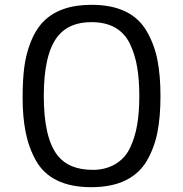

<svg xmlns="http://www.w3.org/2000/svg" viewBox="-20 -764 761 798"><path d="M158 -672Q227 -744 360 -744Q528 -744 591 -632Q622 -578 634.5 -514Q647 -450 647 -364.5Q647 -279 634.5 -215Q622 -151 591 -97Q560 -43 502 -14.5Q444 14 359.5 14Q275 14 217.5 -14Q160 -42 129.5 -96.5Q99 -151 86.5 -215Q74 -279 74 -355.5Q74 -432 81 -485.5Q88 -539 107.5 -589Q127 -639 158 -672ZM366 -58Q418 -58 458.5 -81.5Q499 -105 520 -148.5Q541 -192 550 -244.5Q559 -297 559 -365Q559 -433 550 -485.5Q541 -538 520 -582Q476 -672 360 -672Q267 -672 220 -613Q162 -540 162 -365Q162 -190 220 -117Q267 -58 366 -58Z"/></svg>

Font: Sintony
Style: Regular
Weight: 400
Version: Version 001.001